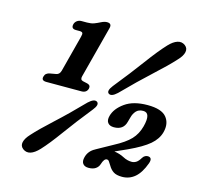

<svg xmlns="http://www.w3.org/2000/svg" viewBox="-106 -832 1008 967"><g transform="rotate(15 397.5 -348.5)"><path d="M195 -638Q168 -638 174.5 -663.5Q177.5 -674.5 187.2 -681.8Q197 -689 210.5 -689H238.5Q260 -689 274.8 -694.5Q289.5 -700 306 -708.5Q323 -717 336 -717Q362.5 -717 355.5 -691L285 -421Q280 -402.5 295 -398.5L319.5 -393Q338.5 -388 334 -369.5Q327.5 -347 301 -347H118.5Q90.5 -347 97 -369.5Q101.5 -389 125.5 -393L156.5 -398.5Q173 -401.5 178.5 -421.5L228 -611.5Q232.5 -627.5 229 -632.8Q225.5 -638 214 -638ZM481.5 -387Q452.5 -360 437 -371.5Q423 -382.5 447 -413.5Q518 -501.5 569.5 -571.5Q621 -641.5 659 -682Q682 -706.5 703.8 -713.5Q725.5 -720.5 743.5 -707Q760.5 -694 756.2 -673.2Q752 -652.5 729 -628.5Q693 -588.5 627.2 -528.5Q561.5 -468.5 481.5 -387ZM345.5 -300.5Q375 -328 391 -316.5Q405.5 -304.5 381 -274Q314 -190.5 264 -121.5Q214 -52.5 179 -15Q130 37.5 94 10.5Q77 -2.5 81.5 -23.2Q86 -44 108.5 -68Q142.5 -106 207 -165Q271.5 -224 345.5 -300.5ZM402 -31Q411 -65.5 444.5 -82.5H444L527 -128.5Q584 -158.5 611.2 -187.2Q638.5 -216 649.5 -258Q669 -332.5 628 -332.5Q604 -332.5 591.2 -318.2Q578.5 -304 573.5 -284L566.5 -259Q555 -214.5 505.5 -214.5Q483.5 -214.5 473.5 -227.5Q463.5 -240.5 470 -264.5Q480.5 -304 524.2 -335.2Q568 -366.5 642 -366.5Q714.5 -366.5 740.5 -335Q766.5 -303.5 754 -255.5Q744 -218 709.5 -188.5Q675 -159 602.5 -125.5L540 -97.5Q569 -93.5 591.5 -81.5Q614 -69.5 637 -69.5Q649.5 -69.5 660.5 -76.5Q671.5 -83.5 682.5 -102Q688 -111 695.8 -114.8Q703.5 -118.5 710.5 -118Q735 -116 723.5 -84.5Q704.5 -32.5 676 -8.2Q647.5 16 609.5 16Q580.5 16 564.8 5.8Q549 -4.5 538.5 -23Q530 -36 525.8 -42.5Q521.5 -49 514 -49Q499.5 -49 490 -18Q485.5 -3 471.8 6.5Q458 16 435 16Q414.5 16 405.2 3.8Q396 -8.5 402 -31Z"/></g></svg>

Font: Fraunces 72pt S100 SemiBold
Style: Italic
Weight: 600
Italic angle: -16°
Version: Version 1.000; ttfautohint (v1.8.3)